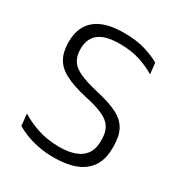

<svg xmlns="http://www.w3.org/2000/svg" viewBox="-158 -762 832 885"><g transform="rotate(30 258.5 -320.0)"><path d="M253 10.5Q207 10.5 168.8 2.5Q130.5 -5.5 101.2 -17.2Q72 -29 52.5 -40.5L46 -103.5Q83.5 -79.5 135.2 -62Q187 -44.5 249.5 -44.5Q327 -44.5 365.8 -74.2Q404.5 -104 404.5 -162.5V-172Q404.5 -210.5 389.5 -235Q374.5 -259.5 339.5 -275.8Q304.5 -292 243.5 -305Q170.5 -321.5 127.5 -344Q84.5 -366.5 66 -400.5Q47.5 -434.5 47.5 -484.5V-488.5Q47.5 -565.5 97.2 -607.5Q147 -649.5 248.5 -649.5Q316.5 -649.5 364.2 -634.5Q412 -619.5 441 -602L447 -543.5Q412.5 -565 365.5 -580.5Q318.5 -596 256.5 -596Q204.5 -596 172.5 -583Q140.5 -570 125.8 -545.5Q111 -521 111 -487V-484.5Q111 -450 125 -426Q139 -402 174.2 -385Q209.5 -368 274 -353Q346 -337 388 -315.8Q430 -294.5 448.8 -260.5Q467.5 -226.5 467.5 -172.5V-161.5Q467.5 -77 413.5 -33.2Q359.5 10.5 253 10.5Z"/></g></svg>

Font: Anek Devanagari Light
Style: Regular
Weight: 300
Designer: Kailash Malviya (Devanagari) & Yesha Goshar (Latin)
Foundry: Ek Type
Version: Version 1.003